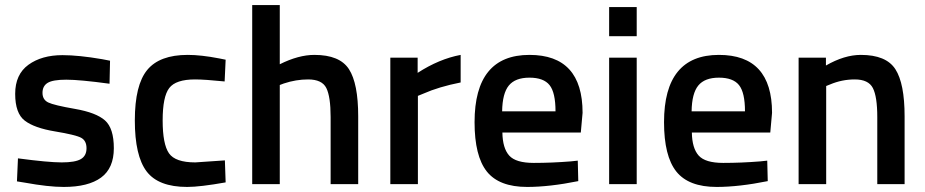

<svg xmlns="http://www.w3.org/2000/svg" viewBox="-20 -728 3657 759"><path d="M413 -397Q295 -413 242 -413Q189 -413 168.5 -400.5Q148 -388 148 -361Q148 -334 170.5 -323Q193 -312 276.5 -297.5Q360 -283 395 -252Q430 -221 430 -142Q430 -63 379.5 -26Q329 11 232 11Q171 11 78 -6L47 -11L51 -102Q171 -86 224 -86Q277 -86 299.5 -99Q322 -112 322 -142Q322 -172 300.5 -183.5Q279 -195 197.5 -208.5Q116 -222 78 -251Q40 -280 40 -357Q40 -434 92.5 -472Q145 -510 227 -510Q291 -510 384 -494L415 -488Z M722 -511Q775 -511 847 -497L872 -492L868 -406Q789 -414 751 -414Q675 -414 649 -380Q623 -346 623 -252Q623 -158 648 -122Q673 -86 752 -86L869 -94L872 -7Q771 11 720 11Q606 11 559.5 -50.5Q513 -112 513 -252Q513 -392 562 -451.5Q611 -511 722 -511Z M1086 0H977V-708H1086V-474Q1160 -511 1223 -511Q1323 -511 1359.5 -454.5Q1396 -398 1396 -268V0H1287V-265Q1287 -346 1270 -380Q1253 -414 1198 -414Q1150 -414 1102 -398L1086 -392Z M1523 0V-500H1631V-440Q1716 -495 1801 -511V-402Q1715 -385 1654 -358L1632 -349V0Z M2236 -90 2264 -93 2266 -12Q2152 11 2064 11Q1953 11 1904.5 -50Q1856 -111 1856 -245Q1856 -511 2073 -511Q2283 -511 2283 -282L2276 -204H1966Q1967 -142 1993 -113Q2019 -84 2090 -84Q2161 -84 2236 -90ZM2176 -288Q2176 -362 2152.5 -391.5Q2129 -421 2073 -421Q2017 -421 1991.5 -390Q1966 -359 1965 -288Z M2388 0V-500H2497V0ZM2388 -585V-700H2497V-585Z M2985 -90 3013 -93 3015 -12Q2901 11 2813 11Q2702 11 2653.5 -50Q2605 -111 2605 -245Q2605 -511 2822 -511Q3032 -511 3032 -282L3025 -204H2715Q2716 -142 2742 -113Q2768 -84 2839 -84Q2910 -84 2985 -90ZM2925 -288Q2925 -362 2901.5 -391.5Q2878 -421 2822 -421Q2766 -421 2740.5 -390Q2715 -359 2714 -288Z M3246 0H3137V-500H3245V-469Q3318 -511 3383 -511Q3483 -511 3519.5 -454.5Q3556 -398 3556 -268V0H3448V-265Q3448 -346 3430.5 -380Q3413 -414 3359 -414Q3308 -414 3261 -394L3246 -388Z"/></svg>

Font: TitilliumWeb-SemiBold
Style: SemiBold
Weight: 600
Version: Version 1.001;PS 57.000;hotconv 1.0.70;makeotf.lib2.5.55311